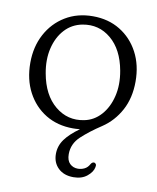

<svg xmlns="http://www.w3.org/2000/svg" viewBox="-75 -498 620 756"><g transform="rotate(10 235.0 -120.0)"><path d="M236 -439Q298 -439 345 -410.2Q392 -381.5 418.8 -331Q445.5 -280.5 445.5 -215Q445.5 -149 418.8 -99.5Q392 -50 347 -20Q300.5 10.5 268.2 40.5Q236 70.5 236 112Q236 137.5 249 150Q262 162.5 281 162.5Q294.5 162.5 307 156.5Q319.5 150.5 327 136.5Q332.5 127 340.5 127.5Q344.5 128 347.5 132.2Q350.5 136.5 348.5 144.5Q345 164 324 181.2Q303 198.5 269.5 198.5Q231.5 198.5 208.8 176.8Q186 155 186 120Q186 88 205.2 61.5Q224.5 35 262.5 8Q252.5 9 246 9.2Q239.5 9.5 234.5 9.5Q172.5 9.5 125.2 -19.2Q78 -48 51.2 -98.8Q24.5 -149.5 24.5 -216Q24.5 -280 51.5 -330.5Q78.5 -381 126.2 -410Q174 -439 236 -439ZM272.5 -30Q311 -37.5 338.5 -68Q366 -98.5 377.2 -144.8Q388.5 -191 378.5 -246.5Q363.5 -329 314.2 -370.2Q265 -411.5 200.5 -399.5Q159 -391.5 131.2 -361.2Q103.5 -331 92.5 -285.2Q81.5 -239.5 91.5 -185Q106.5 -101 157.2 -59Q208 -17 272.5 -30Z"/></g></svg>

Font: Fraunces 144pt S100 Light
Style: Regular
Weight: 300
Version: Version 1.000; ttfautohint (v1.8.3)